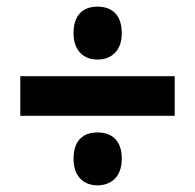

<svg xmlns="http://www.w3.org/2000/svg" viewBox="-20 -641 587 577"><path d="M273 -462C314 -462 346 -488 346 -541C346 -598 315 -621 273 -621C231 -621 201 -598 201 -541C201 -488 232 -462 273 -462ZM41 -293H505V-412H41ZM273 -84C314 -84 346 -110 346 -164C346 -220 315 -243 273 -243C231 -243 201 -220 201 -164C201 -110 232 -84 273 -84Z"/></svg>

Font: Noto Sans Georgian SemiCondensed ExtraBold
Style: Regular
Weight: 800
Width: 4
Designer: Monotype Design Team, Akaki Razmadze
Foundry: Google LLC
Version: Version 2.005